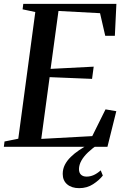

<svg xmlns="http://www.w3.org/2000/svg" viewBox="-31 -763 657 998"><path d="M-11 0 -7.5 -27.5 64 -42 152.5 -700.5 86.5 -714.5 90 -743H574L566 -577H516L489 -694.5L273 -706L232 -405L456 -416.5L447.5 -353L227 -362L183.5 -41L448.5 -55.5L517.5 -194.5L573.5 -185L527.5 0ZM380.5 215Q341.5 215 318.2 195.2Q295 175.5 295 141Q295 115.5 306.2 93.5Q317.5 71.5 336.8 52.8Q356 34 379.8 18Q403.5 2 428.5 -11.5L455.5 -24L479.5 -13Q449 7.5 426.5 29Q404 50.5 392 72Q380 93.5 379.5 115.5Q379.5 135 390 145Q400.5 155 419 155Q438 155 456 147Q474 139 492.5 122.5L503.5 149.5Q485 173.5 453.2 194.2Q421.5 215 380.5 215Z"/></svg>

Font: Merriweather 96pt Medium
Style: Italic
Weight: 500
Italic angle: -7.8°
Version: Version 2.101